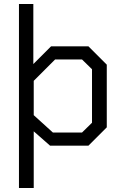

<svg xmlns="http://www.w3.org/2000/svg" viewBox="-20 -730 620 962"><path d="M75 -710H147V-409L236 -498H423L515 -406V-92L423 0H231L149 -72V212H75ZM391 -66 441 -115V-383L391 -432H256L149 -325V-153L245 -66Z"/></svg>

Font: Chakra Petch
Style: Regular
Weight: 400
Designer: Katatrad Aksorn Co.,Ltd.
Foundry: Cadson Demak Co.,Ltd.
Version: Version 1.000; ttfautohint (v1.6)